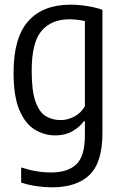

<svg xmlns="http://www.w3.org/2000/svg" viewBox="-20 -571 522 821"><path d="M202 230Q170.5 230 134.8 224.8Q99 219.5 70.5 209.5V145Q135.5 166.5 197.5 166.5Q269.5 166.5 306.2 131.8Q343 97 343 8.5V-52.5H338.5Q321 -28 289.8 -10Q258.5 8 216 8Q169.5 8 128.8 -16.8Q88 -41.5 63 -100.2Q38 -159 38 -260.5Q38 -409.5 100.5 -480.2Q163 -551 282 -551Q315.5 -551 353.2 -545Q391 -539 418 -529V-2Q418 123.5 363 176.8Q308 230 202 230ZM239.5 -57.5Q269.5 -57.5 298.2 -72.8Q327 -88 343 -117V-481Q330.5 -484 312.2 -486.2Q294 -488.5 277 -488.5Q200 -488.5 157.8 -439.2Q115.5 -390 115.5 -268Q115.5 -182 131.8 -136.5Q148 -91 176 -74.2Q204 -57.5 239.5 -57.5Z"/></svg>

Font: Encode Sans Condensed Condensed
Style: Regular
Weight: 400
Width: 3
Designer: Multiple Designers
Foundry: Impallari Type
Version: Version 3.000; ttfautohint (v1.8.3) -l 8 -r 50 -G 200 -x 14 